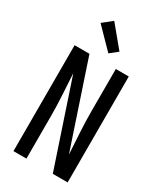

<svg xmlns="http://www.w3.org/2000/svg" viewBox="-239 -1068 978 1154"><g transform="rotate(30 250.0 -490.5)"><path d="M62 0V-735H165L361 -149Q357 -222 352.5 -295Q348 -368 348 -441V-735H438V0H335L139 -586Q143 -513 147.5 -440Q152 -367 152 -294V0ZM262 -794 130 -929 195 -981 315 -836Z"/></g></svg>

Font: Iosevka Term Curly Medium
Style: Regular
Weight: 500
Designer: Belleve Invis
Foundry: Belleve Invis
Version: Version 32.3.0